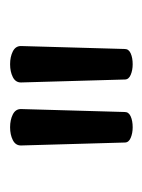

<svg xmlns="http://www.w3.org/2000/svg" viewBox="30 -780 289 390"><g transform="rotate(-90 175.0 -585.5)"><path d="M239 -710Q254 -710 265 -704.5Q276 -699 276 -688L270 -477Q270 -469 261 -465Q252 -461 239 -461Q227 -461 217.5 -465Q208 -469 208 -477L202 -688Q202 -699 213 -704.5Q224 -710 239 -710ZM111 -710Q126 -710 137 -704.5Q148 -699 148 -688L142 -477Q142 -469 133 -465Q124 -461 111 -461Q99 -461 89.5 -465Q80 -469 80 -477L74 -688Q74 -699 85 -704.5Q96 -710 111 -710Z"/></g></svg>

Font: Fusion Kai T
Style: Regular
Weight: 400
Designer: Fontworks Inc.
Version: Version 24.134;May 13, 2024